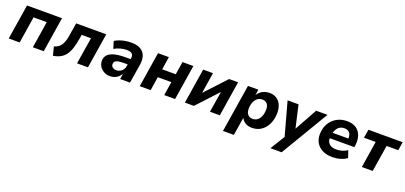

<svg xmlns="http://www.w3.org/2000/svg" viewBox="20 -1432 5359 2541"><g transform="rotate(20 2699.5 -162.0)"><path d="M30 0 108 -493H601L523 0H370L429 -375H243L184 0Z M658 15 627 -106Q658 -114 682.5 -130Q707 -146 724 -171.5Q741 -197 753.5 -235Q766 -273 773 -325L800 -493H1224L1146 0H992L1052 -375H921L911 -315Q898 -235 878.5 -176.5Q859 -118 830 -79Q801 -40 759 -17Q717 6 658 15Z M1458 11Q1409 11 1370.5 -11Q1332 -33 1310 -68.5Q1288 -104 1289 -147Q1290 -198 1321 -230.5Q1352 -263 1414.5 -279Q1477 -295 1574 -295H1652L1640 -216H1576Q1527 -216 1496.5 -210.5Q1466 -205 1452 -191.5Q1438 -178 1437 -154Q1436 -125 1456.5 -108.5Q1477 -92 1509 -92Q1538 -92 1562 -104Q1586 -116 1602.5 -139Q1619 -162 1623 -193L1641 -307Q1649 -349 1626.5 -370.5Q1604 -392 1551 -392Q1508 -392 1465 -380.5Q1422 -369 1377 -344L1347 -445Q1375 -463 1412.5 -476.5Q1450 -490 1491.5 -497Q1533 -504 1575 -504Q1659 -504 1708 -474Q1757 -444 1774.5 -392Q1792 -340 1782 -272L1738 0H1599L1615 -100H1622Q1606 -63 1581 -38Q1556 -13 1524.5 -1Q1493 11 1458 11Z M1875 0 1953 -493H2106L2078 -311H2269L2298 -493H2451L2373 0H2220L2250 -193H2059L2029 0Z M2511 0 2589 -493H2727L2676 -166H2651L2954 -493H3081L3003 0H2864L2917 -328H2942L2638 0Z M3113 180 3220 -493H3366L3353 -406H3349Q3368 -438 3394 -460Q3420 -482 3453 -493Q3486 -504 3522 -504Q3581 -504 3623 -476.5Q3665 -449 3687 -398.5Q3709 -348 3707 -281Q3705 -198 3674 -132Q3643 -66 3587.5 -27.5Q3532 11 3456 11Q3401 11 3360 -14.5Q3319 -40 3302 -88L3309 -87L3266 180ZM3425 -104Q3465 -104 3493 -126Q3521 -148 3537 -187.5Q3553 -227 3554 -276Q3556 -330 3531 -359.5Q3506 -389 3461 -389Q3422 -389 3393.5 -367Q3365 -345 3349 -306Q3333 -267 3332 -217Q3331 -163 3355.5 -133.5Q3380 -104 3425 -104Z M3781 180 3924 -52 3916 10 3778 -493H3932L4012 -143H3986L4180 -493H4340L3939 180Z M4589 11Q4507 11 4449 -18.5Q4391 -48 4360.5 -100.5Q4330 -153 4332 -223Q4334 -306 4370.5 -369Q4407 -432 4470 -468Q4533 -504 4614 -504Q4695 -504 4745 -469Q4795 -434 4814.5 -374Q4834 -314 4824 -240L4821 -213H4454L4466 -293H4721L4706 -278Q4711 -315 4702.5 -343Q4694 -371 4671.5 -387Q4649 -403 4611 -403Q4574 -403 4547 -386Q4520 -369 4504 -340.5Q4488 -312 4482 -278L4477 -245Q4469 -200 4482 -168Q4495 -136 4526 -119Q4557 -102 4605 -102Q4646 -102 4686.5 -114Q4727 -126 4758 -148L4792 -49Q4754 -20 4700 -4.5Q4646 11 4589 11Z M5003 0 5062 -374H4897L4917 -493H5399L5380 -374H5216L5156 0Z"/></g></svg>

Font: Nunito Sans 11pt ExtraBold
Style: Italic
Weight: 800
Italic angle: -9°
Version: Version 3.101;gftools[0.9.27]